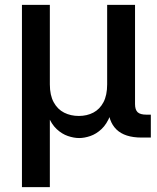

<svg xmlns="http://www.w3.org/2000/svg" viewBox="-20 -566 645 790"><path d="M70.3 204.1V-545.9H185.1V-218.8Q185.1 -174.3 200.9 -145.3Q216.8 -116.2 243.9 -102.5Q271 -88.9 304.2 -88.9Q337.9 -88.9 364.3 -102.8Q390.6 -116.7 405.8 -145.5Q420.9 -174.3 420.9 -218.8V-545.9H535.6V-137.7Q535.6 -114.3 546.4 -104.2Q557.1 -94.2 583 -94.2H600.6V0H562.5Q493.2 0 459 -33.4Q424.8 -66.9 424.8 -130.4V-179.7H446.8Q446.8 -125.5 433.1 -90.3Q419.4 -55.2 397.7 -34.9Q376 -14.6 351.6 -6.3Q327.1 2 305.7 2Q284.2 2 259.5 -6.3Q234.9 -14.6 213.1 -34.9Q191.4 -55.2 177.5 -90.3Q163.6 -125.5 163.6 -179.7H185.1V204.1Z"/></svg>

Font: Inter
Style: 540
Weight: 540
Designer: Rasmus Andersson
Foundry: rsms
Version: Version 4.001;git-66647c0bb